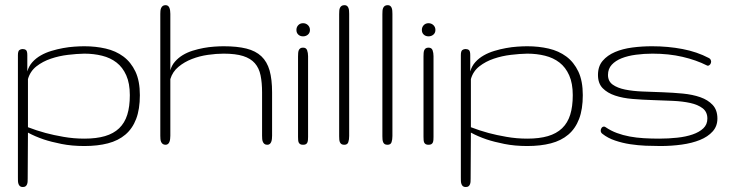

<svg xmlns="http://www.w3.org/2000/svg" viewBox="-20 -564 2839 748"><path d="M308.6 -383.8Q352.5 -383.8 391.8 -374.8Q431.2 -365.7 460.7 -343.8Q490.2 -321.8 507.6 -285.2Q524.9 -248.5 524.9 -193.4Q524.9 -138.7 510.5 -100.8Q496.1 -63 468.5 -39.6Q440.9 -16.1 400.6 -5.6Q360.4 4.9 308.6 4.9Q259.8 4.9 219.5 -3.2Q179.2 -11.2 149.9 -21Q115.7 -32.7 88.9 -47.4L87.9 130.4Q87.9 136.7 87.6 142.8Q87.4 148.9 85.4 153.8Q83.5 158.7 79.8 161.6Q76.2 164.6 68.8 164.6Q61.5 164.6 57.9 161.4Q54.2 158.2 52.2 153.1Q50.3 147.9 50 141.4Q49.8 134.8 49.8 127.4V-349.1Q49.8 -364.7 55.4 -368.9Q61 -373 67.9 -373Q76.2 -373 81.3 -368.9Q86.4 -364.7 86.4 -349.1V-285.6Q92.3 -306.6 106.2 -322Q120.1 -337.4 138.9 -348.1Q157.7 -358.9 180.4 -365.7Q203.1 -372.6 225.8 -376.7Q248.5 -380.9 270 -382.3Q291.5 -383.8 308.6 -383.8ZM308.6 -355Q279.3 -354.5 244.6 -350.3Q210 -346.2 178.2 -335.4Q146.5 -324.7 122.1 -305.7Q97.7 -286.6 88.9 -255.9V-68.4Q121.6 -55.7 157.7 -45.9Q188.5 -37.6 227.8 -30.8Q267.1 -23.9 308.6 -23.9Q355.5 -23.9 388.9 -33.7Q422.4 -43.5 444.1 -64.2Q465.8 -85 475.8 -116.9Q485.8 -148.9 485.8 -193.4Q485.8 -239.3 471.9 -270.5Q458 -301.8 434.1 -320.3Q410.2 -338.9 377.7 -346.9Q345.2 -355 308.6 -355Z M1040 -35.2Q1040 -28.8 1039.3 -22.5Q1038.6 -16.1 1036.6 -11.2Q1034.7 -6.3 1031 -3.2Q1027.3 0 1021.5 0Q1014.2 0 1010.3 -3.2Q1006.3 -6.3 1004.2 -11.2Q1002 -16.1 1001.5 -22.5Q1001 -28.8 1001 -35.2V-204.1Q1001 -242.2 995.1 -270.5Q989.3 -298.8 972.9 -317.6Q956.5 -336.4 927.2 -345.7Q897.9 -355 851.1 -355Q822.8 -355 790 -350.3Q757.3 -345.7 727.8 -334.2Q698.2 -322.8 675.3 -303.7Q652.3 -284.7 643.6 -255.9V-35.2Q643.6 -28.8 642.8 -22.5Q642.1 -16.1 640.1 -11.2Q638.2 -6.3 634.5 -3.2Q630.9 0 625 0Q618.2 0 614 -3.2Q609.9 -6.3 607.7 -11.2Q605.5 -16.1 605 -22.5Q604.5 -28.8 604.5 -35.2V-509.8Q604.5 -515.6 605 -521.7Q605.5 -527.8 607.7 -532.7Q609.9 -537.6 614 -540.8Q618.2 -543.9 625 -543.9Q630.9 -543.9 634.5 -541Q638.2 -538.1 640.1 -533.2Q642.1 -528.3 642.8 -522.2Q643.6 -516.1 643.6 -509.8V-290Q648.9 -309.6 661.9 -324.2Q674.8 -338.9 692.1 -349.4Q709.5 -359.9 730.5 -366.5Q751.5 -373 772.7 -377Q793.9 -380.9 814.2 -382.3Q834.5 -383.8 851.1 -383.8Q903.8 -383.8 939.9 -374.8Q976.1 -365.7 998.3 -344.7Q1020.5 -323.7 1030.3 -289.3Q1040 -254.9 1040 -204.1Z M1180.2 -30.8Q1180.2 -24.4 1179.7 -18.8Q1179.2 -13.2 1177.5 -9Q1175.8 -4.9 1171.9 -2.4Q1168 0 1160.6 0Q1153.8 0 1149.9 -2.2Q1146 -4.4 1144 -8.3Q1142.1 -12.2 1141.6 -17.8Q1141.1 -23.4 1141.1 -30.8V-344.2Q1141.1 -351.6 1141.6 -357.7Q1142.1 -363.8 1144 -368.4Q1146 -373 1149.9 -375.7Q1153.8 -378.4 1160.6 -378.4Q1172.9 -378.4 1176.5 -368.2Q1180.2 -357.9 1180.2 -345.2ZM1134.8 -447.3Q1134.8 -458.5 1142.1 -466.1Q1149.4 -473.6 1160.6 -473.6Q1171.9 -473.6 1179.7 -466.1Q1187.5 -458.5 1187.5 -447.3Q1187.5 -436 1179.7 -429.2Q1171.9 -422.4 1160.6 -422.4Q1149.4 -422.4 1142.1 -429.2Q1134.8 -436 1134.8 -447.3Z M1340.3 -34.2Q1340.3 -20 1336.9 -10Q1333.5 0 1321.3 0Q1314 0 1310.1 -2.7Q1306.2 -5.4 1304.2 -10Q1302.2 -14.6 1301.8 -20.8Q1301.3 -26.9 1301.3 -33.2V-508.8Q1301.3 -516.1 1301.8 -522.5Q1302.2 -528.8 1304.4 -533.4Q1306.6 -538.1 1310.8 -541Q1314.9 -543.9 1322.3 -543.9Q1328.1 -543.9 1331.8 -541Q1335.4 -538.1 1337.4 -533.2Q1339.4 -528.3 1339.8 -522.2Q1340.3 -516.1 1340.3 -509.8Z M1508.8 -34.2Q1508.8 -20 1505.4 -10Q1502 0 1489.7 0Q1482.4 0 1478.5 -2.7Q1474.6 -5.4 1472.7 -10Q1470.7 -14.6 1470.2 -20.8Q1469.7 -26.9 1469.7 -33.2V-508.8Q1469.7 -516.1 1470.2 -522.5Q1470.7 -528.8 1472.9 -533.4Q1475.1 -538.1 1479.2 -541Q1483.4 -543.9 1490.7 -543.9Q1496.6 -543.9 1500.2 -541Q1503.9 -538.1 1505.9 -533.2Q1507.8 -528.3 1508.3 -522.2Q1508.8 -516.1 1508.8 -509.8Z M1668.9 -30.8Q1668.9 -24.4 1668.5 -18.8Q1668 -13.2 1666.3 -9Q1664.6 -4.9 1660.6 -2.4Q1656.7 0 1649.4 0Q1642.6 0 1638.7 -2.2Q1634.8 -4.4 1632.8 -8.3Q1630.9 -12.2 1630.4 -17.8Q1629.9 -23.4 1629.9 -30.8V-344.2Q1629.9 -351.6 1630.4 -357.7Q1630.9 -363.8 1632.8 -368.4Q1634.8 -373 1638.7 -375.7Q1642.6 -378.4 1649.4 -378.4Q1661.6 -378.4 1665.3 -368.2Q1668.9 -357.9 1668.9 -345.2ZM1623.5 -447.3Q1623.5 -458.5 1630.9 -466.1Q1638.2 -473.6 1649.4 -473.6Q1660.6 -473.6 1668.5 -466.1Q1676.3 -458.5 1676.3 -447.3Q1676.3 -436 1668.5 -429.2Q1660.6 -422.4 1649.4 -422.4Q1638.2 -422.4 1630.9 -429.2Q1623.5 -436 1623.5 -447.3Z M2034.2 -383.8Q2078.1 -383.8 2117.4 -374.8Q2156.7 -365.7 2186.3 -343.8Q2215.8 -321.8 2233.2 -285.2Q2250.5 -248.5 2250.5 -193.4Q2250.5 -138.7 2236.1 -100.8Q2221.7 -63 2194.1 -39.6Q2166.5 -16.1 2126.2 -5.6Q2085.9 4.9 2034.2 4.9Q1985.4 4.9 1945.1 -3.2Q1904.8 -11.2 1875.5 -21Q1841.3 -32.7 1814.5 -47.4L1813.5 130.4Q1813.5 136.7 1813.2 142.8Q1813 148.9 1811 153.8Q1809.1 158.7 1805.4 161.6Q1801.8 164.6 1794.4 164.6Q1787.1 164.6 1783.4 161.4Q1779.8 158.2 1777.8 153.1Q1775.9 147.9 1775.6 141.4Q1775.4 134.8 1775.4 127.4V-349.1Q1775.4 -364.7 1781 -368.9Q1786.6 -373 1793.5 -373Q1801.8 -373 1806.9 -368.9Q1812 -364.7 1812 -349.1V-285.6Q1817.9 -306.6 1831.8 -322Q1845.7 -337.4 1864.5 -348.1Q1883.3 -358.9 1906 -365.7Q1928.7 -372.6 1951.4 -376.7Q1974.1 -380.9 1995.6 -382.3Q2017.1 -383.8 2034.2 -383.8ZM2034.2 -355Q2004.9 -354.5 1970.2 -350.3Q1935.5 -346.2 1903.8 -335.4Q1872.1 -324.7 1847.7 -305.7Q1823.2 -286.6 1814.5 -255.9V-68.4Q1847.2 -55.7 1883.3 -45.9Q1914.1 -37.6 1953.4 -30.8Q1992.7 -23.9 2034.2 -23.9Q2081.1 -23.9 2114.5 -33.7Q2147.9 -43.5 2169.7 -64.2Q2191.4 -85 2201.4 -116.9Q2211.4 -148.9 2211.4 -193.4Q2211.4 -239.3 2197.5 -270.5Q2183.6 -301.8 2159.7 -320.3Q2135.7 -338.9 2103.3 -346.9Q2070.8 -355 2034.2 -355Z M2735.8 -102.1Q2735.8 -127.9 2717.5 -142.1Q2699.2 -156.2 2669.2 -162.8Q2639.2 -169.4 2600.8 -171.1Q2562.5 -172.9 2522.7 -174.1Q2482.9 -175.3 2444.6 -178.5Q2406.2 -181.6 2376.2 -191.7Q2346.2 -201.7 2327.9 -220.5Q2309.6 -239.3 2309.6 -272Q2309.6 -305.7 2327.9 -327.1Q2346.2 -348.6 2376 -361.3Q2405.8 -374 2443.4 -378.9Q2481 -383.8 2520 -383.8Q2582.5 -383.8 2638.9 -373Q2695.3 -362.3 2741.7 -337.9Q2746.6 -335.4 2748.3 -331.8Q2750 -328.1 2750.5 -324.2Q2750.5 -317.9 2746.6 -313Q2742.7 -308.1 2737.8 -308.1Q2734.9 -308.1 2733.9 -309.1Q2692.4 -330.1 2639.2 -342.5Q2585.9 -355 2522 -355Q2488.8 -355 2457.5 -350.8Q2426.3 -346.7 2402.1 -337.2Q2377.9 -327.6 2363.3 -311.8Q2348.6 -295.9 2348.6 -272Q2348.6 -247.6 2366.9 -234.4Q2385.3 -221.2 2415.3 -215.1Q2445.3 -209 2483.6 -207.5Q2522 -206.1 2561.8 -204.6Q2601.6 -203.1 2639.9 -199.5Q2678.2 -195.8 2708.3 -185.3Q2738.3 -174.8 2756.6 -155Q2774.9 -135.3 2774.9 -102.1Q2774.9 -72.3 2756.3 -51.8Q2737.8 -31.2 2707 -18.8Q2676.3 -6.3 2636 -0.7Q2595.7 4.9 2552.7 4.9Q2526.4 4.9 2495.8 3.7Q2465.3 2.4 2435.1 -2.2Q2404.8 -6.8 2376.5 -16.4Q2348.1 -25.9 2327.1 -42.5Q2320.3 -47.4 2320.3 -55.2Q2320.3 -61.5 2324 -66.2Q2327.6 -70.8 2333 -70.8Q2336.4 -70.8 2338.9 -68.8Q2359.4 -54.7 2383.1 -45.9Q2406.7 -37.1 2433.1 -32.2Q2459.5 -27.3 2488.3 -25.6Q2517.1 -23.9 2547.9 -23.9Q2584.5 -23.9 2618.4 -27.6Q2652.3 -31.2 2678.5 -40.3Q2704.6 -49.3 2720.2 -64.2Q2735.8 -79.1 2735.8 -102.1Z"/></svg>

Font: Gruppo
Style: Regular
Weight: 400
Foundry: Vernon Adams
Version: Version 1.000